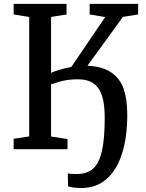

<svg xmlns="http://www.w3.org/2000/svg" viewBox="-20 -763 749 982"><path d="M129.4 -65.4V-676.3L49.8 -689V-743.2H320.3V-689L241.2 -676.3V-390.1L241.7 -390.6Q259.3 -398.9 287.4 -407Q315.4 -415 344.7 -420.4L518.1 -675.8L438.5 -689V-743.2H686.5V-689L608.9 -676.8L427.2 -426.8Q505.4 -422.9 550 -391.8Q594.7 -360.8 612.8 -307.4Q630.9 -253.9 630.9 -175.8Q630.9 -62 604.2 22.2Q577.6 106.4 524.9 152.6Q472.2 198.7 396 198.7Q377.9 198.7 357.4 196.3Q336.9 193.8 328.1 189.9L326.7 124Q341.3 127 371.6 127Q424.3 127 455.3 100.1Q486.3 73.2 501 10.7Q515.6 -51.8 515.6 -160.6Q515.6 -229 502.2 -272Q488.8 -314.9 458.5 -336.2Q428.2 -357.4 377.9 -357.4Q349.6 -357.4 327.6 -354.2Q305.7 -351.1 290.3 -346.7Q274.9 -342.3 241.7 -332H241.2V-64.9L325.2 -51.8V0H49.8V-53.2Z"/></svg>

Font: Merriweather
Style: Regular
Weight: 400
Designer: Eben Sorkin
Foundry: Eben Sorkin
Version: Version 1.584; ttfautohint (v1.6)